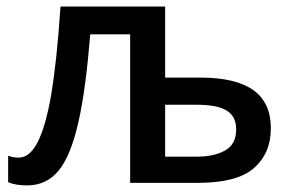

<svg xmlns="http://www.w3.org/2000/svg" viewBox="-20 -559 896 587"><path d="M165 -539.1C157.7 -427.7 147.9 -338.4 136.7 -270.5C113.3 -135.3 80.6 -77.1 37.1 -77.1C25.9 -77.1 14.6 -79.1 4.9 -83V-2C19 4.4 38.1 7.8 63 7.8C102.5 7.8 134.8 -7.3 159.7 -38.1C209.5 -99.1 237.8 -231.4 255.9 -454.1H377.9V0H585.9C665.5 0 722.2 -15.1 756.8 -45.4C791 -75.7 808.1 -116.2 808.1 -167C808.1 -270 738.8 -321.8 591.8 -321.8H484.9V-539.1ZM579.1 -238.8C659.2 -238.8 702.1 -220.2 702.1 -163.1C702.1 -133.3 690.9 -111.8 668.5 -99.1C646 -86.4 617.2 -80.1 582 -80.1H484.9V-238.8Z"/></svg>

Font: Noto Reveo Sans
Style: Regular
Weight: 500
Designer: Monotype Design Team
Foundry: Monotype Imaging Inc.
Version: Version 2.007